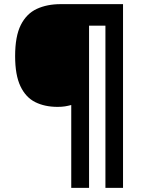

<svg xmlns="http://www.w3.org/2000/svg" viewBox="-20 -780 689 927"><path d="M574 127H489V-656H410V127H324V-273Q309 -269 294 -266.5Q279 -264 258 -264Q196 -264 150 -287Q104 -310 78.5 -364Q53 -418 53 -509Q53 -605 80.5 -659.5Q108 -714 157.5 -737Q207 -760 273 -760H574Z"/></svg>

Font: Noto Sans Malayalam ExtraBold
Style: Regular
Weight: 800
Designer: Jelle Bosma - Monotype Design Team
Foundry: Monotype Imaging Inc.
Version: Version 2.104; ttfautohint (v1.8.4.7-5d5b)